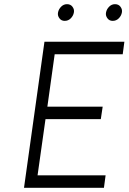

<svg xmlns="http://www.w3.org/2000/svg" viewBox="-20 -900 616 920"><path d="M301 -880Q285 -880 273 -868Q261 -856 258 -840Q255 -825 265 -812Q274 -800 290 -800Q307 -800 319 -812Q331 -824 334 -840Q337 -855 327 -868Q318 -880 301 -880ZM531 -880Q515 -880 503 -868Q491 -856 488 -840Q485 -825 495 -812Q504 -800 520 -800Q537 -800 549 -812Q561 -824 564 -840Q567 -855 557 -868Q548 -880 531 -880ZM95 0H478L486 -60H160L198 -329H463L472 -389H207L242 -640H568L576 -700H193Z"/></svg>

Font: Unageo
Style: Light-Italic
Weight: 300
Designer: Richard Sepsi
Foundry: Richard Sepsi
Version: Version 2.000